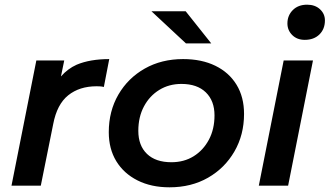

<svg xmlns="http://www.w3.org/2000/svg" viewBox="-20 -792 1406 819"><path d="M29 0 135 -534H254L240 -466Q269 -499 307 -516Q364 -540 446 -540L423 -421Q415 -423 408 -423.5Q401 -424 392 -424Q319 -424 271 -385.5Q223 -347 207 -263L154 0Z M703 7Q625 7 566.5 -22.5Q508 -52 476 -104.5Q444 -157 444 -228Q444 -318 485 -388.5Q526 -459 597.5 -499.5Q669 -540 761 -540Q840 -540 898.5 -511.5Q957 -483 989 -430.5Q1021 -378 1021 -306Q1021 -217 980 -146Q939 -75 867.5 -34Q796 7 703 7ZM711 -100Q765 -100 806 -125.5Q847 -151 871 -196Q895 -241 895 -300Q895 -362 858 -398Q821 -434 754 -434Q701 -434 659.5 -408.5Q618 -383 594 -338Q570 -293 570 -234Q570 -171 607 -135.5Q644 -100 711 -100ZM773 -607 626 -744H772L881 -607Z M1084 0 1190 -534H1315L1209 0ZM1280 -622Q1247 -622 1226.5 -642.5Q1206 -663 1206 -692Q1206 -726 1229 -749Q1252 -772 1290 -772Q1324 -772 1345 -752.5Q1366 -733 1366 -705Q1366 -668 1342.5 -645Q1319 -622 1280 -622Z"/></svg>

Font: Montserrat Thin SemiBold
Style: Italic
Weight: 600
Italic angle: -11.3°
Version: Version 9.000